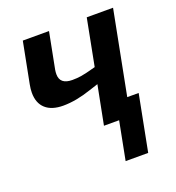

<svg xmlns="http://www.w3.org/2000/svg" viewBox="-132 -634 864 941"><g transform="rotate(-20 300.0 -164.0)"><path d="M228.5 -528.3 191.9 -339.8Q189.9 -327.6 189.9 -316.9Q189.9 -263.7 254.4 -263.7Q278.3 -263.7 301 -267.1Q323.7 -270.5 378.4 -285.6L425.3 -528.3H562.5L478 -92.8H537.6L481 199.2H363.3L401.9 0H322.8L362.3 -202.6L317.4 -188Q236.8 -160.6 169.9 -160.6Q109.9 -160.6 77.9 -189.5Q45.9 -218.3 45.9 -272.5Q45.9 -292 50.3 -314.5L91.8 -528.3Z"/></g></svg>

Font: Liberation Mono
Style: Bold Italic
Weight: 700
Italic angle: -12°
Monospace: yes
Designer: Steve Matteson
Foundry: Ascender Corporation
Version: Version 2.1.5